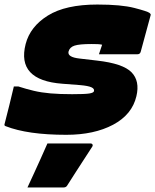

<svg xmlns="http://www.w3.org/2000/svg" viewBox="-50 -582 685 846"><path d="M379 -562Q484 -562 542 -547Q600 -532 609 -525Q615 -520 614 -516L570 -354Q567 -343 556 -343H386L400 -385Q391 -387 381 -387.5Q371 -388 353 -388Q300 -388 278.5 -381Q257 -374 252 -355Q246 -330 301 -324L378 -315Q492 -302 529.5 -263.5Q567 -225 551 -158Q532 -77 448.5 -32.5Q365 12 242 12Q72 12 -25 -26Q-32 -28 -30 -35Q-19 -76 -9 -118Q1 -160 11 -201H31Q65 -190 98.5 -182Q132 -174 172.5 -170.5Q213 -167 268 -167Q324 -167 343 -170Q362 -173 364 -180Q367 -191 352.5 -197.5Q338 -204 303 -207L225 -213Q22 -228 63 -388Q83 -465 161 -513.5Q239 -562 379 -562ZM159 50H349Q355 50 357.5 54.5Q360 59 356 65Q336 96 319 122Q302 148 285 174.5Q268 201 247 234Q245 238 241 241Q237 244 230 244H71Q88 208 101.5 178Q115 148 129 117.5Q143 87 159 50Z"/></svg>

Font: Recursive Mn Lnr St XBk
Style: Italic
Weight: 1000
Italic angle: -15°
Monospace: yes
Version: Version 1.079;hotconv 1.0.112;makeotfexe 2.5.65598; ttfautoh